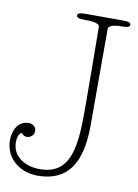

<svg xmlns="http://www.w3.org/2000/svg" viewBox="-94 -882 688 956"><g transform="rotate(10 250.0 -403.5)"><path d="M29 -131C29 -151 33 -175 50 -182C56 -174 66 -167 77 -167C93 -167 114 -178 114 -204C114 -226 91 -237 78 -237C7 -237 -2 -161 -2 -137C-2 -50 68 14 164 14C313 14 381 -84 381 -279V-766C381 -791 440 -791 452 -791C468 -791 489 -792 489 -806C489 -816 480 -821 438 -821H256C244 -821 219 -820 219 -806C219 -793 242 -791 256 -791C284 -791 336 -791 336 -768C336 -740 339 -529 339 -379C339 -190 339 -20 169 -20C95 -20 29 -59 29 -131Z"/></g></svg>

Font: Life Savers
Style: Regular
Weight: 400
Designer: Pablo Impallari, Rodrigo Fuenzalida, Brenda Gallo
Foundry: Pablo Impallari, Rodrigo Fuenzalida, Brenda Gallo
Version: Version 3.000